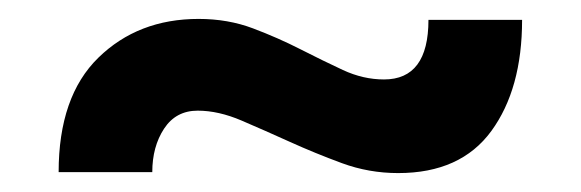

<svg xmlns="http://www.w3.org/2000/svg" viewBox="-20 -382 614 203"><path d="M42 -200Q42 -280 84 -321Q126 -362 190 -362Q221 -362 247.5 -352Q274 -342 297.5 -330Q321 -318 342.5 -308Q364 -298 386 -298Q433 -298 433 -361H532Q532 -288 499.5 -243.5Q467 -199 401 -199Q370 -199 341.5 -209.5Q313 -220 286.5 -232Q260 -244 235.5 -254.5Q211 -265 189 -265Q166 -265 153.5 -246Q141 -227 141 -200Z"/></svg>

Font: Mukta ExtraBold
Style: Regular
Weight: 800
Designer: Girish Dalvi and Yashodeep Gholap
Foundry: Ek Type
Version: Version 2.538;PS 1.002;hotconv 16.6.51;makeotf.lib2.5.65220;